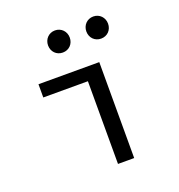

<svg xmlns="http://www.w3.org/2000/svg" viewBox="-127 -807 854 914"><g transform="rotate(-20 300.0 -350.0)"><path d="M316 0H398V-486H90V-419H316ZM251 -588C283 -588 306 -612 306 -644C306 -675 283 -700 251 -700C219 -700 196 -675 196 -644C196 -612 219 -588 251 -588ZM445 -588C477 -588 500 -612 500 -644C500 -675 477 -700 445 -700C413 -700 390 -675 390 -644C390 -612 413 -588 445 -588Z"/></g></svg>

Font: Hasklig
Style: Regular
Weight: 400
Monospace: yes
Designer: Paul D. Hunt, Teo Tuominen
Foundry: Adobe Systems Incorporated
Version: Version 2.030;PS 1.0;hotconv 16.6.51;makeotf.lib2.5.65220